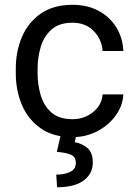

<svg xmlns="http://www.w3.org/2000/svg" viewBox="-20 -558 563 795"><path d="M280.3 -64.5Q328.6 -64.5 365 -93.5Q401.4 -122.6 404.8 -167H490.7Q488.3 -120.1 459.2 -79.8Q430.2 -39.6 383.3 -14.9Q336.4 9.8 280.3 9.8Q200.7 9.8 148.7 -26.6Q96.7 -63 71 -123Q45.4 -183.1 45.4 -253.9V-274.4Q45.4 -345.2 71 -405.3Q96.7 -465.3 148.9 -501.7Q201.2 -538.1 280.3 -538.1Q342.3 -538.1 388.7 -512.9Q435.1 -487.8 461.7 -444.6Q488.3 -401.4 490.7 -346.7H404.8Q401.4 -395.5 367.9 -429.7Q334.5 -463.9 280.3 -463.9Q224.6 -463.9 193.1 -435.5Q161.6 -407.2 148.7 -363.8Q135.7 -320.3 135.7 -274.4V-253.9Q135.7 -207.5 148.4 -164.1Q161.1 -120.6 192.6 -92.5Q224.1 -64.5 280.3 -64.5ZM230.5 4.9H295.4L289.6 30.8Q317.9 35.6 341.1 54.2Q364.3 72.8 364.3 115.2Q364.3 161.1 326.7 189.2Q289.1 217.3 216.3 217.3L212.9 165Q246.6 165 270.3 153.8Q293.9 142.6 293.9 116.7Q293.9 92.3 275.1 83.3Q256.3 74.2 215.3 70.8Z"/></svg>

Font: Vazirmatn UI
Style: Regular
Weight: 400
Designer: Saber Rastikerdar
Foundry: Saber Rastikerdar
Version: Version 33.003